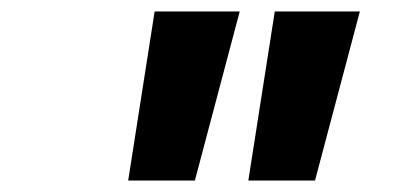

<svg xmlns="http://www.w3.org/2000/svg" viewBox="-20 -779 690 334"><path d="M458 -759H606L528 -465H412ZM249 -759H397L319 -465H203Z"/></svg>

Font: Azeret Mono SemiBold
Style: Italic
Weight: 600
Italic angle: -12°
Designer: Martin Vácha
Foundry: Displaay
Version: Version 1.000; Glyphs 3.0.3, build 3074